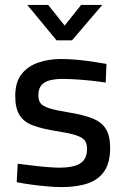

<svg xmlns="http://www.w3.org/2000/svg" viewBox="-20 -751 508 781"><path d="M230 10Q204 10 170.5 7Q137 4 104.5 -0.5Q72 -5 48 -10L52 -85Q77 -82 109 -78Q141 -74 171.5 -71.5Q202 -69 220 -69Q258 -69 283 -76Q308 -83 321 -99.5Q334 -116 334 -145Q334 -168 324 -180.5Q314 -193 287 -201.5Q260 -210 208 -218Q152 -227 115 -240.5Q78 -254 60 -282Q42 -310 42 -360Q42 -418 68.5 -450.5Q95 -483 137.5 -497Q180 -511 227 -511Q257 -511 291.5 -508Q326 -505 358 -500Q390 -495 413 -491L410 -415Q386 -419 354 -422.5Q322 -426 290 -428Q258 -430 234 -430Q206 -430 183.5 -424.5Q161 -419 148.5 -404.5Q136 -390 136 -363Q136 -343 145 -331Q154 -319 181 -310.5Q208 -302 258 -294Q320 -284 357 -269Q394 -254 411 -226Q428 -198 428 -149Q428 -90 404.5 -55Q381 -20 337 -5Q293 10 230 10ZM210 -587 91 -731H176L243 -647L310 -731H396L273 -587Z"/></svg>

Font: Cairo Play SemiBold
Style: Regular
Weight: 600
Designer: Mohamed Gaber, Accademia di Belle Arti di Urbino
Foundry: Kief Type Foundry, Accademia di Belle Arti di Urbino
Version: Version 3.130;gftools[0.9.24]